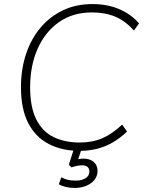

<svg xmlns="http://www.w3.org/2000/svg" viewBox="-20 -733 707 943"><path d="M371 8Q285 8 220 -25.5Q155 -59 119 -128Q83 -197 83 -305Q83 -392 107.5 -466.5Q132 -541 178 -596Q224 -651 288.5 -682Q353 -713 434 -713Q508 -713 566 -688Q624 -663 663 -618L638 -583Q597 -629 547.5 -650.5Q498 -672 431 -672Q338 -672 270 -624.5Q202 -577 165 -494Q128 -411 128 -304Q128 -207 158 -147Q188 -87 243 -60Q298 -33 372 -33Q434 -33 482.5 -54Q531 -75 580 -121L604 -87Q572 -56 535.5 -34.5Q499 -13 458 -2.5Q417 8 371 8ZM346 190Q323 190 302.5 185Q282 180 269 172L281 138Q299 147 314 150.5Q329 154 353 154Q381 154 400 142.5Q419 131 419 109Q419 95 410 87Q401 79 384 79Q373 79 361 81Q349 83 331 89L318 76L349 -20H387L362 55L344 53Q357 50 368.5 48Q380 46 390 46Q410 46 425.5 53Q441 60 450 73.5Q459 87 459 106Q459 143 427 166.5Q395 190 346 190Z"/></svg>

Font: Nunito Sans 12pt ExtraLight 12pt ExtraLight
Style: Italic
Weight: 250
Italic angle: -9°
Version: Version 3.101;gftools[0.9.27]